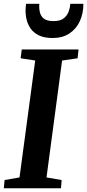

<svg xmlns="http://www.w3.org/2000/svg" viewBox="-26 -1008 466 1028"><path d="M-5.5 0 -1.5 -44 78.5 -58 162.5 -684 84.5 -696 90.5 -743H394.5L389.5 -696L306.5 -684L223 -58L304 -44L300.5 0ZM256.5 -804.5Q211 -804.5 182 -818.8Q153 -833 137.2 -856.2Q121.5 -879.5 115.8 -906Q110 -932.5 111 -957.5Q111.5 -965.5 112 -973.2Q112.5 -981 113.5 -987.5H184.5Q182.5 -962 187.8 -941Q193 -920 210 -907.5Q227 -895 260.5 -895Q297.5 -895 316.2 -910.5Q335 -926 342.2 -947.8Q349.5 -969.5 350.5 -987.5H420.5Q420.5 -936 401.5 -894.8Q382.5 -853.5 345.8 -829Q309 -804.5 256.5 -804.5Z"/></svg>

Font: Merriweather 28pt
Style: Bold Italic
Weight: 700
Italic angle: -7.8°
Version: Version 2.101